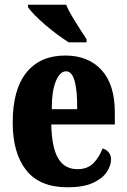

<svg xmlns="http://www.w3.org/2000/svg" viewBox="-20 -786 539 816"><path d="M267 10Q149 10 91.5 -62.5Q34 -135 34 -265Q34 -406 92.5 -478Q151 -550 257 -550Q355 -550 411.5 -488.5Q468 -427 468 -308V-257H198Q200 -158 227.5 -112.5Q255 -67 309 -67Q352 -67 377 -92.5Q402 -118 416 -155Q431 -151 441.5 -139Q452 -127 452 -109Q452 -82 433.5 -54.5Q415 -27 374.5 -8.5Q334 10 267 10ZM308 -322Q309 -398 297.5 -440.5Q286 -483 261 -483Q235 -483 217.5 -441.5Q200 -400 200 -322ZM272 -606Q250 -620 223.5 -639.5Q197 -659 171.5 -681Q146 -703 126.5 -723Q107 -743 99 -756V-766H261Q270 -744 286 -717Q302 -690 319 -664Q336 -638 348 -619V-606Z"/></svg>

Font: Noto Serif Khmer ExtraCondensed Black
Style: Regular
Weight: 900
Width: 2
Designer: Danh Hong and the Monotype Design Team
Foundry: Monotype Imaging Inc.
Version: Version 2.004